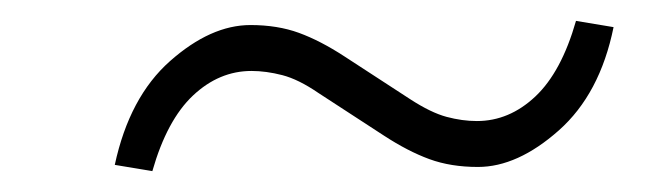

<svg xmlns="http://www.w3.org/2000/svg" viewBox="-20 -472 640 184"><path d="M126 -308 90 -314Q104 -379 143 -413.5Q182 -448 220 -448Q246 -448 266.5 -440.5Q287 -433 310 -418L373 -377Q393 -364 408 -360Q423 -356 437 -356Q468 -356 493 -379.5Q518 -403 532 -452L568 -446Q555 -382 515.5 -347Q476 -312 438 -312Q412 -312 391.5 -319.5Q371 -327 348 -342L285 -383Q266 -396 250.5 -400Q235 -404 221 -404Q190 -404 165 -380.5Q140 -357 126 -308Z"/></svg>

Font: Red Hat Display
Style: Italic
Weight: 300
Italic angle: -12°
Designer: Pentagram, MCKL
Foundry: Pentagram, MCKL
Version: Version 1.023